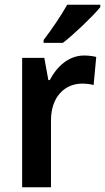

<svg xmlns="http://www.w3.org/2000/svg" viewBox="-20 -786 441 806"><path d="M401 -756V-766H262C237 -721 196 -661 163 -618V-606H244C292 -643 370 -718 401 -756ZM333 -553C268 -553 218 -506 189 -450H183L166 -543H73V0H194V-280C194 -381 253 -435 325 -435C341 -435 360 -433 373 -429L384 -547C369 -551 349 -553 333 -553Z"/></svg>

Font: Noto Sans Myanmar SemiCondensed SemiBold
Style: Regular
Weight: 600
Width: 4
Designer: Monotype Design Team
Foundry: Monotype Imaging Inc.
Version: Version 2.107